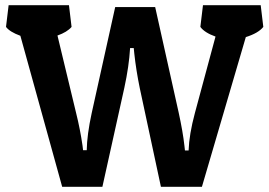

<svg xmlns="http://www.w3.org/2000/svg" viewBox="-20 -710 1028 735"><path d="M456 -374 372 5H218L58 -573Q17 -588 3 -607L13 -690H244L254 -607Q237 -587 200 -574L271 -279Q287 -215 296 -152L298 -135H312Q313 -194 331 -277L421 -683H574L664 -279Q680 -206 686 -152L688 -134H702Q704 -195 726 -277L805 -570Q763 -585 747 -607L757 -690H978L988 -607Q969 -583 921 -568L753 5H596L515 -373Q501 -441 494 -506L492 -526H478Q474 -457 456 -374Z"/></svg>

Font: Patua One
Style: Regular
Weight: 400
Designer: luciano Vergara
Foundry: Luciano Vergara
Version: Version 1.002